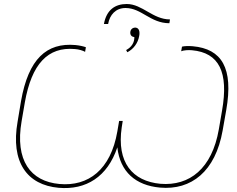

<svg xmlns="http://www.w3.org/2000/svg" viewBox="-20 -934 1183 959"><path d="M273 4C410 16 517 -51 566 -198C580 -75 658 -8 779 3C936 17 1056 -78 1092 -282L1110 -384C1147 -595 1087 -690 943 -703C922 -705 900 -704 889 -701L885 -678C896 -683 922 -685 939 -683C1074 -671 1123 -574 1089 -381L1073 -288C1039 -92 927 -4 781 -16C642 -29 562 -122 588 -298L593 -330H575L566 -277C533 -86 421 -2 277 -15C132 -28 54 -133 88 -329L104 -422C138 -615 219 -701 354 -689C372 -688 396 -681 405 -675L409 -698C399 -702 378 -707 357 -709C213 -722 122 -640 85 -429L68 -327C32 -123 116 -10 273 4ZM499 -814H520C528 -860 558 -894 607 -894C687 -894 731 -818 826 -818L829 -837C743 -837 691 -914 613 -914C555 -914 512 -885 499 -814ZM610 -684 616 -673C647 -689 669 -719 675 -753C680 -777 674 -794 658 -796C644 -797 633 -789 631 -775C629 -761 636 -750 651 -749C652 -722 637 -698 610 -684Z"/></svg>

Font: Fixel Display Thin
Style: Italic
Weight: 100
Italic angle: -10°
Designer: AlfaBravo + MacPaw
Foundry: Kyrylo Tkachov, Marchela Mozhyna, Serhii Makarenko, Maria Weinstein, Zakhar Kryvoshyya
Version: Version 1.210;Glyphs 3.2 (3217)